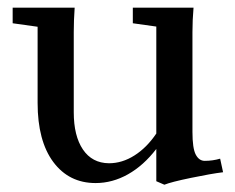

<svg xmlns="http://www.w3.org/2000/svg" viewBox="-20 -476 626 511"><path d="M234.4 11.2Q163.6 11.2 121.8 -44.9Q80.1 -101.1 80.1 -202.1V-404.8L13.7 -414.1V-455.6H178.7Q176.3 -421.4 176.3 -390.6V-177.2Q176.3 -114.3 200.7 -78.1Q225.1 -42 270 -41.5Q305.2 -41.5 337.9 -62.3Q370.6 -83 396 -120.6V-405.3L333.5 -414.1V-455.6H495.1Q492.2 -422.9 492.2 -390.6V-125Q492.2 -81.1 501 -64.5Q509.8 -47.9 524.9 -47.9Q545.9 -47.9 565.9 -53.7L573.7 -17.6Q542 -13.7 488.8 -2.7Q435.5 8.3 417.5 15.6L396 6.3V-79.6Q362.3 -35.6 320.8 -12.2Q279.3 11.2 234.4 11.2Z"/></svg>

Font: Elstob 6pt Medium
Style: Regular
Weight: 500
Designer: Peter S. Baker
Version: Version 1.015